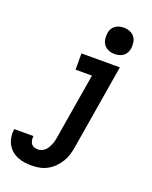

<svg xmlns="http://www.w3.org/2000/svg" viewBox="-245 -858 920 1165"><g transform="rotate(20 215.5 -276.0)"><path d="M108 213Q83 213 58.5 209.5Q34 206 12.5 196.5Q-9 187 -26 171.5Q-43 156 -53.5 135.5Q-64 115 -67.5 90.5Q-71 66 -67 41H57Q55 54 57 66.5Q59 79 65.5 89Q72 99 83.5 103.5Q95 108 108 108Q120 108 132 103.5Q144 99 153.5 90.5Q163 82 169.5 71Q176 60 181 48.5Q186 37 189 25Q192 13 194 1L265 -425H159V-530H407L316 18Q312 43 304.5 68Q297 93 283 116Q269 139 250 158Q231 177 207.5 190Q184 203 158.5 208Q133 213 108 213ZM348 -595Q328 -595 309.5 -602.5Q291 -610 279.5 -625Q268 -640 265 -660Q262 -680 265 -701Q267 -715 274.5 -728Q282 -741 294 -749.5Q306 -758 320 -761.5Q334 -765 348 -765Q369 -765 387.5 -757.5Q406 -750 417.5 -735Q429 -720 432 -700Q435 -680 432 -659Q429 -645 422 -632Q415 -619 403 -610.5Q391 -602 376.5 -598.5Q362 -595 348 -595Z"/></g></svg>

Font: Iosevka Curly XBdObl
Style: Regular
Weight: 800
Italic angle: -9°
Monospace: yes
Designer: Belleve Invis
Foundry: Belleve Invis
Version: Version 11.1.0; ttfautohint (v1.8.3)